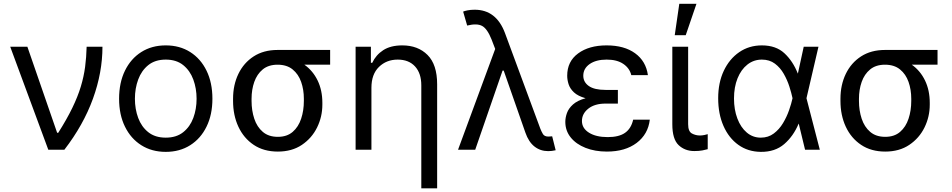

<svg xmlns="http://www.w3.org/2000/svg" viewBox="-20 -793 5044 1017"><path d="M235.8 0 34.1 -545.5H125L282.7 -89.5H288.4Q334.2 -161.9 363.1 -221.6Q392 -281.2 408 -334.2Q424 -387.1 430.8 -438.4Q437.5 -489.7 438.9 -545.5H522.7Q522.7 -409.1 472.3 -270.1Q421.9 -131 321 0Z M858 11.4Q784.1 11.4 728.5 -23.8Q672.9 -58.9 641.9 -122.2Q610.8 -185.4 610.8 -269.9Q610.8 -355.1 641.9 -418.7Q672.9 -482.2 728.5 -517.4Q784.1 -552.6 858 -552.6Q931.8 -552.6 987.4 -517.4Q1043 -482.2 1074 -418.7Q1105.1 -355.1 1105.1 -269.9Q1105.1 -185.4 1074 -122.2Q1043 -58.9 987.4 -23.8Q931.8 11.4 858 11.4ZM858 -63.9Q914.1 -63.9 950.3 -92.7Q986.5 -121.4 1003.9 -168.3Q1021.3 -215.2 1021.3 -269.9Q1021.3 -324.6 1003.9 -371.8Q986.5 -419 950.3 -448.2Q914.1 -477.3 858 -477.3Q801.8 -477.3 765.6 -448.2Q729.4 -419 712 -371.8Q694.6 -324.6 694.6 -269.9Q694.6 -215.2 712 -168.3Q729.4 -121.4 765.6 -92.7Q801.8 -63.9 858 -63.9Z M1214.5 -258.5V-269.9Q1214.5 -343 1242.7 -401.6Q1271 -460.2 1323.7 -494.3Q1376.4 -528.4 1450.3 -528.4H1728.7V-450.3H1592.3Q1637.4 -418.3 1662.5 -366.5Q1687.5 -314.6 1687.5 -248.6V-238.6Q1687.5 -174.7 1659.6 -117.9Q1631.7 -61.1 1579 -25.6Q1526.3 9.9 1451.7 9.9Q1377.1 9.9 1324 -25.6Q1271 -61.1 1242.7 -121.8Q1214.5 -182.5 1214.5 -258.5ZM1312.5 -269.9V-258.5Q1312.5 -207.4 1326.9 -164.1Q1341.3 -120.7 1372 -94.5Q1402.7 -68.2 1451.7 -68.2Q1500 -68.2 1530.4 -94.5Q1560.7 -120.7 1575.1 -164.1Q1589.5 -207.4 1589.5 -258.5V-269.9Q1589.5 -318.2 1575.1 -359.2Q1560.7 -400.2 1530 -425.2Q1499.3 -450.3 1450.3 -450.3Q1402 -450.3 1371.6 -425.2Q1341.3 -400.2 1326.9 -359.2Q1312.5 -318.2 1312.5 -269.9Z M1947.4 -328.1V0H1863.6V-545.5H1944.6V-460.2H1951.7Q1970.9 -501.8 2009.9 -527.2Q2049 -552.6 2110.8 -552.6Q2193.9 -552.6 2244.7 -501.8Q2295.5 -451 2295.5 -346.6V204.5H2211.6V-340.9Q2211.6 -404.8 2178.4 -441.1Q2145.2 -477.3 2086.6 -477.3Q2027 -477.3 1987.2 -438.4Q1947.4 -399.5 1947.4 -328.1Z M2883.5 7.5Q2842.3 7.5 2811.3 -16.7Q2780.2 -40.8 2762.8 -90.9L2648.1 -419H2642L2497.2 0H2406.2L2603 -533.7L2583.8 -583.8Q2561.4 -640.3 2534.1 -655.4Q2506.7 -670.5 2454.5 -657.7L2433.2 -731.5Q2439.6 -734.7 2456.3 -738.1Q2473 -741.5 2494.3 -741.5Q2608.7 -741.5 2654.8 -617.9L2842.3 -110.8Q2847.7 -96.9 2855.6 -83.3Q2863.6 -69.6 2884.9 -69.6Q2889.2 -69.6 2895.4 -70.3Q2901.6 -71 2904.8 -71L2923.3 2.8Q2901.3 7.8 2883.5 7.5Z M3252.8 -284.1V-244.3H3187.5Q3130 -244.3 3096.2 -217.5Q3062.5 -190.7 3062.5 -152Q3062.5 -113.6 3099.8 -90.2Q3137.1 -66.8 3198.9 -66.8Q3258.5 -66.8 3290.8 -89.5Q3323.2 -112.2 3333.8 -159.1H3421.9Q3413 -82 3352.3 -36Q3291.5 9.9 3194.6 9.9Q3131.4 9.9 3081.5 -9.8Q3031.6 -29.5 3003 -65Q2974.4 -100.5 2974.4 -147.7Q2974.4 -170.1 2983.1 -194.4Q2991.8 -218.8 3015.1 -239.7Q3038.4 -260.7 3081.7 -272.7Q3041.2 -284.1 3020.2 -303.8Q2999.3 -323.5 2991.8 -346.8Q2984.4 -370 2984.4 -392Q2984.4 -467.7 3042.3 -510.1Q3100.1 -552.6 3193.2 -552.6Q3286.6 -552.6 3344.1 -510.8Q3401.6 -469.1 3411.9 -394.9H3323.9Q3315 -431.8 3281.6 -454.5Q3248.2 -477.3 3193.2 -477.3Q3137.1 -477.3 3103.3 -453.7Q3069.6 -430 3069.6 -392Q3069.6 -358 3098.9 -337.4Q3128.2 -316.8 3187.5 -316.8H3252.8Z M3541.2 -545.5H3625V-134.9Q3625 -96.6 3645.1 -85.9Q3665.1 -75.3 3687.5 -75.3Q3698.2 -75.3 3710.8 -77.8Q3723.4 -80.3 3728.7 -82.4V-2.8Q3718 0.4 3700.6 3.7Q3683.2 7.1 3657.7 7.1Q3607.6 7.1 3574.4 -24.5Q3541.2 -56.1 3541.2 -134.9ZM3554 -606.5 3578.1 -772.7H3669L3612.2 -606.5Z M4009.9 11.4Q3941.8 10.7 3891 -25.7Q3840.2 -62.1 3812.1 -126.1Q3784.1 -190 3784.1 -272.7Q3784.1 -354.8 3813.7 -417.8Q3843.4 -480.8 3895.6 -516.7Q3947.8 -552.6 4015.6 -552.6Q4090.2 -552.6 4135.1 -510.8Q4180 -469.1 4206 -403.4H4206.3L4237.2 -545.5H4315.3L4251.8 -272.7L4322.4 0H4244.3L4210.9 -137.8H4210.2Q4182.5 -71.7 4133.9 -29.8Q4085.2 12.1 4009.9 11.4ZM4177.9 -272.7 4177.6 -274.1Q4172.2 -300.1 4161.2 -334.5Q4150.2 -369 4131.7 -401.6Q4113.3 -434.3 4084.7 -455.8Q4056.1 -477.3 4015.6 -477.3Q3972.3 -477.3 3938.9 -451Q3905.5 -424.7 3886.7 -378.2Q3867.9 -331.7 3867.9 -271.3Q3867.9 -212.4 3885.7 -165.3Q3903.4 -118.3 3935.4 -91.1Q3967.3 -63.9 4009.9 -63.9Q4049.4 -63.9 4078.5 -85.8Q4107.6 -107.6 4127.5 -140.8Q4147.4 -174 4159.6 -209.3Q4171.9 -244.7 4177.6 -271.3Z M4431.8 -258.5V-269.9Q4431.8 -343 4460 -401.6Q4488.3 -460.2 4541 -494.3Q4593.8 -528.4 4667.6 -528.4H4946V-450.3H4809.7Q4854.8 -418.3 4879.8 -366.5Q4904.8 -314.6 4904.8 -248.6V-238.6Q4904.8 -174.7 4877 -117.9Q4849.1 -61.1 4796.3 -25.6Q4743.6 9.9 4669 9.9Q4594.5 9.9 4541.4 -25.6Q4488.3 -61.1 4460 -121.8Q4431.8 -182.5 4431.8 -258.5ZM4529.8 -269.9V-258.5Q4529.8 -207.4 4544.2 -164.1Q4558.6 -120.7 4589.3 -94.5Q4620 -68.2 4669 -68.2Q4717.3 -68.2 4747.7 -94.5Q4778.1 -120.7 4792.4 -164.1Q4806.8 -207.4 4806.8 -258.5V-269.9Q4806.8 -318.2 4792.4 -359.2Q4778.1 -400.2 4747.3 -425.2Q4716.6 -450.3 4667.6 -450.3Q4619.3 -450.3 4589 -425.2Q4558.6 -400.2 4544.2 -359.2Q4529.8 -318.2 4529.8 -269.9Z"/></svg>

Font: Inter UI
Style: Regular
Weight: 400
Designer: Rasmus Andersson
Foundry: rsms
Version: 3.2;8d6f07862